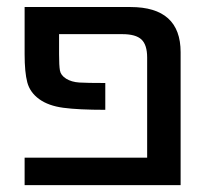

<svg xmlns="http://www.w3.org/2000/svg" viewBox="-20 -540 613 560"><path d="M51.8 0V-80.1H409.2V-372.1Q409.2 -409.2 392.6 -424.8Q376 -440.4 336.9 -440.4H152.3V-381.8Q152.3 -348.6 154.8 -334.5Q157.2 -320.3 172.9 -310.5Q188.5 -300.8 211.4 -299.3Q234.4 -297.9 287.1 -297.9V-219.7Q209 -219.7 165 -225.6Q121.1 -231.4 94.2 -251Q67.4 -270.5 59.6 -299.8Q51.8 -329.1 51.8 -381.8V-519.5H360.4Q506.8 -519.5 506.8 -387.7V0Z"/></svg>

Font: GenEi M Gothic v2 Medium
Style: Regular
Weight: 500
Version: Version 2.0